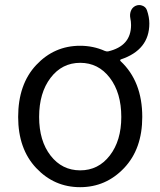

<svg xmlns="http://www.w3.org/2000/svg" viewBox="-20 -737 642 769"><path d="M465.8 -268.6Q465.8 -365.2 419.9 -425.3Q374 -485.4 301.3 -485.4Q228.5 -485.4 182.6 -425.3Q136.7 -365.2 136.7 -268.6Q136.7 -172.9 182.6 -113.8Q228.5 -54.7 301.3 -54.7Q374 -54.7 419.9 -114.3Q465.8 -173.8 465.8 -268.6ZM502 -664.1Q499 -678.7 503.9 -692.4Q508.8 -706.1 521.5 -712.9Q529.3 -716.8 537.1 -716.8Q543 -716.8 548.8 -714.8Q563.5 -710 568.4 -696.3Q578.1 -668.9 578.1 -642.6Q578.1 -537.1 463.9 -499Q461.9 -498 461.4 -496.1Q460.9 -494.1 462.9 -492.2Q549.8 -411.1 549.8 -268.6Q549.8 -140.6 477.1 -64Q404.3 12.7 300.8 12.7Q197.3 12.7 125 -64Q52.7 -140.6 52.7 -268.6Q52.7 -399.4 125 -476.6Q197.3 -553.7 300.8 -553.7Q353.5 -553.7 399.4 -533.2Q406.2 -530.3 413.1 -531.2Q504.9 -552.7 504.9 -636.7Q504.9 -650.4 502 -664.1Z"/></svg>

Font: Gen Jyuu Gothic P Normal
Style: Regular
Weight: 300
Designer: [Source Han Sans]
Ryoko NISHIZUKA  (kana & ideographs); Paul D. Hunt (Latin, Greek & Cyrillic); Wenlong ZHANG  (bopomofo
Version: Version 1.002.20150607